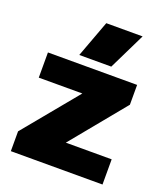

<svg xmlns="http://www.w3.org/2000/svg" viewBox="-130 -785 754 874"><g transform="rotate(20 247.0 -348.0)"><path d="M234 -696H410L323 -518H168ZM25 -96 241 -358H30V-480H462V-384L247 -122H469V0H25Z"/></g></svg>

Font: Readiness
Style: Bold
Weight: 700
Designer: Katatrad Team
Foundry: CadsonDemak
Version: Version 1.00;January 16, 2020;FontCreator 12.0.0.2550 64-bit